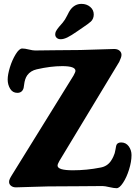

<svg xmlns="http://www.w3.org/2000/svg" viewBox="-20 -967 724 1000"><path d="M382.8 -804.2Q350.6 -781.7 331.1 -772.2Q311.5 -762.7 295.9 -762.7Q283.2 -762.7 275.4 -769.8Q267.6 -776.9 267.6 -787.6Q267.6 -791 268.3 -794.7Q269 -798.3 270 -801Q271 -803.7 273.7 -807.9Q276.4 -812 277.8 -814.5Q279.3 -816.9 283.7 -822.3Q288.1 -827.6 290 -830.1Q292 -832.5 297.9 -839.1Q303.7 -845.7 306.2 -848.6Q318.8 -863.3 329.8 -886Q340.8 -908.7 346.2 -915.5Q369.1 -946.8 404.3 -946.8Q431.2 -946.8 449.7 -931.2Q468.3 -915.5 468.3 -891.6Q468.3 -869.6 453.6 -855Q445.8 -848.1 435.8 -840.8Q425.8 -833.5 409.2 -822.3Q392.6 -811 382.8 -804.2ZM230.5 3.9Q209 3.9 146.5 6.3Q84 8.8 63 8.8Q47.4 8.8 37.4 0.7Q27.3 -7.3 27.3 -19.5Q27.3 -23.4 28.1 -27.3Q28.8 -31.2 31.5 -36.4Q34.2 -41.5 35.6 -44.4Q37.1 -47.4 42.2 -55.4Q47.4 -63.5 49.3 -66.9L362.8 -573.2Q373 -591.8 373 -598.1Q373 -622.6 304.2 -622.6Q243.7 -622.6 171.4 -606Q139.2 -598.6 122.1 -575.2Q114.7 -564.5 111.1 -552.7Q107.4 -541 105.7 -526.6Q104 -512.2 103 -508.8Q95.7 -483.4 70.3 -483.4Q45.9 -483.4 33 -504.6Q20 -525.9 20 -552.7Q20 -578.6 31.7 -616.7Q43.5 -654.8 61.8 -684.6Q80.1 -714.4 95.7 -714.4Q109.4 -714.4 130.1 -709.2Q150.9 -704.1 162.6 -704.1Q192.4 -704.1 260.3 -705.3Q328.1 -706.5 398.4 -706.5Q419.9 -706.5 486.8 -709.2Q553.7 -711.9 574.7 -711.9Q592.3 -711.9 602.5 -703.1Q612.8 -694.3 612.8 -681.2Q612.8 -669.4 601.1 -645L289.1 -128.4Q279.8 -112.3 279.8 -104.5Q279.8 -80.1 359.4 -80.1Q432.1 -80.1 502.9 -94.2Q537.6 -100.1 557.1 -127.9Q564.9 -139.2 570.3 -151.1Q575.7 -163.1 577.4 -169.2Q579.1 -175.3 581.8 -189.7Q584.5 -204.1 585 -207.5Q589.4 -225.1 610.8 -225.1Q635.7 -225.1 650.4 -205.1Q665 -185.1 665 -159.2Q665 -125 652.1 -83.7Q639.2 -42.5 620.6 -14.6Q602.1 13.2 587.4 13.2Q573.7 13.2 549.8 7.6Q525.9 2 514.2 2Q486.8 2 400.1 2.9Q313.5 3.9 230.5 3.9Z"/></svg>

Font: Cooper*
Style: Bold
Weight: 700
Designer: Owen Earl
Foundry: indestructible type*
Version: Version 0.001